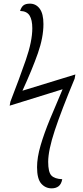

<svg xmlns="http://www.w3.org/2000/svg" viewBox="-20 -792 455 1052"><path d="M263 240Q229 240 206 214Q183 188 183 124Q183 71 202.5 4.5Q222 -62 254 -139.5Q286 -217 323 -303L33 -213L37 -235Q86 -361 121.5 -463.5Q157 -566 157 -637Q157 -683 142 -707Q127 -731 90 -732Q97 -754 109 -763Q121 -772 144 -772Q177 -772 197.5 -744.5Q218 -717 218 -660Q218 -587 187.5 -500Q157 -413 103 -295L393 -384L389 -361Q316 -186 280 -77Q244 32 244 95Q244 151 261.5 169.5Q279 188 321 190Q316 217 301 228.5Q286 240 263 240Z"/></svg>

Font: Noto Serif Condensed Light
Style: Italic
Weight: 300
Width: 3
Italic angle: -12°
Designer: Monotype Design Team
Foundry: Monotype Imaging Inc.
Version: Version 2.014; ttfautohint (v1.8.4.7-5d5b)